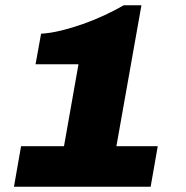

<svg xmlns="http://www.w3.org/2000/svg" viewBox="-20 -709 707 729"><path d="M33 0 60 -154H223L278 -465H115L136 -581Q171 -583 212 -593Q253 -603 295.5 -618Q338 -633 377.5 -651.5Q417 -670 450 -689H517L422 -154H579L552 0Z"/></svg>

Font: Archivo SemiBold Black
Style: Italic
Weight: 900
Italic angle: -10°
Version: Version 2.001